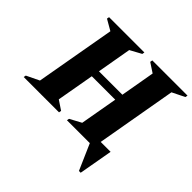

<svg xmlns="http://www.w3.org/2000/svg" viewBox="-232 -859 1234 1234"><g transform="rotate(45 384.5 -242.0)"><path d="M-30 0 -27 -16 60 -58 156 -602 83 -644 86 -660H407L404 -644L327 -602L286 -368H499L540 -602L476 -644L479 -660H799L796 -644L711 -602L615 -55H705L664 176H648L571 0H363L366 -16L444 -58L489 -313H276L231 -58L294 -16L291 0Z"/></g></svg>

Font: Spectral SC ExtraBold
Style: Italic
Weight: 800
Italic angle: -10°
Designer: Jean-Baptiste Levee
Foundry: Production Type
Version: Version 2.001